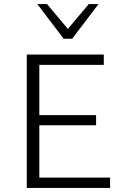

<svg xmlns="http://www.w3.org/2000/svg" viewBox="-20 -927 619 947"><path d="M523 0H112V-658H492V-607H174V-51H523ZM133 -309V-359H454V-309ZM294 -736 305 -773 418 -907H466L336 -736ZM294 -736 164 -907H212L325 -772L336 -736Z"/></svg>

Font: Ysabeau Office Light
Style: Regular
Weight: 300
Designer: Christian Thalmann (Catharsis Fonts)
Version: Version 2.001;gftools[0.9.30]; featfreeze: tnum,lnum,ss02